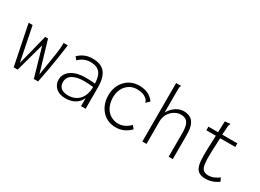

<svg xmlns="http://www.w3.org/2000/svg" viewBox="-29 -1272 2558 1890"><g transform="rotate(30 1250.0 -327.0)"><path d="M118 1 26 -453H71L149 -67L237 -414H269L372 -65Q386 -153 396 -213.5Q406 -274 412 -316Q418 -358 421 -386.5Q424 -415 424 -438V-453H471Q461 -376 449.5 -300.5Q438 -225 424.5 -150Q411 -75 395 1H347L253 -327L163 1Z M711 11Q639 11 600 -25.5Q561 -62 561 -115Q561 -151 577.5 -179Q594 -207 623.5 -226.5Q653 -246 693 -256Q733 -266 779 -266Q796 -266 815.5 -265.5Q835 -265 856.5 -263.5Q878 -262 899 -259L903 -221Q885 -224 864 -225.5Q843 -227 822.5 -228Q802 -229 785 -229Q744 -229 711.5 -221.5Q679 -214 656 -200Q633 -186 621.5 -165Q610 -144 610 -117Q610 -95 617 -78Q624 -61 638 -50Q652 -39 671.5 -33Q691 -27 717 -27Q759 -27 791.5 -41Q824 -55 846.5 -81Q869 -107 880.5 -143.5Q892 -180 892 -226Q892 -298 878 -341Q864 -384 832 -403.5Q800 -423 746 -423Q712 -423 679.5 -409.5Q647 -396 617 -367L591 -398Q623 -430 662 -446.5Q701 -463 748 -463Q794 -463 828.5 -451.5Q863 -440 886.5 -414Q910 -388 922.5 -345.5Q935 -303 935 -241V0H883V-92Q873 -67 856 -47.5Q839 -28 816.5 -15Q794 -2 767 4.5Q740 11 711 11Z M1280 11Q1231 11 1191 -7Q1151 -25 1122.5 -57Q1094 -89 1078 -132.5Q1062 -176 1062 -228Q1062 -279 1078.5 -322Q1095 -365 1124.5 -396.5Q1154 -428 1194 -445Q1234 -462 1281 -462Q1340 -462 1382 -441.5Q1424 -421 1452 -381L1422 -352L1416 -345L1411 -350Q1412 -357 1408.5 -363.5Q1405 -370 1393 -382Q1372 -402 1345 -411Q1318 -420 1275 -420Q1243 -420 1213.5 -407Q1184 -394 1161 -369.5Q1138 -345 1125 -310.5Q1112 -276 1112 -233Q1112 -188 1124.5 -151.5Q1137 -115 1160 -88.5Q1183 -62 1215 -47.5Q1247 -33 1284 -33Q1309 -33 1333 -40.5Q1357 -48 1378.5 -62Q1400 -76 1417 -95L1445 -61Q1411 -25 1369.5 -7Q1328 11 1280 11Z M1580 -665H1626H1635V-658Q1630 -654 1628.5 -647.5Q1627 -641 1627 -624V-357Q1645 -390 1670 -413.5Q1695 -437 1725 -450Q1755 -463 1788 -463Q1829 -463 1860 -446Q1891 -429 1908.5 -388Q1926 -347 1926 -273V0H1879V-271Q1879 -328 1867.5 -360.5Q1856 -393 1833 -406.5Q1810 -420 1777 -420Q1755 -420 1733.5 -412Q1712 -404 1693 -390Q1674 -376 1659 -356Q1644 -336 1635.5 -311.5Q1627 -287 1627 -259V0H1580Z M2299 7Q2255 7 2228.5 -8Q2202 -23 2189 -54.5Q2176 -86 2173 -134Q2170 -182 2172 -248L2184 -577L2234 -583L2243 -584L2244 -577Q2239 -572 2236.5 -565Q2234 -558 2233 -541L2226 -434L2227 -418L2220 -244Q2217 -164 2223 -118.5Q2229 -73 2248.5 -54.5Q2268 -36 2306 -35Q2339 -35 2368.5 -47.5Q2398 -60 2426 -80L2444 -42Q2410 -17 2374 -5Q2338 7 2299 7ZM2070 -452H2399V-411H2070Z"/></g></svg>

Font: Inconsolata Light
Style: Regular
Weight: 300
Designer: Raph Levien, Cyreal, Brenton Simpson
Foundry: Raph Levien, Cyreal, Google
Version: Version 3.001